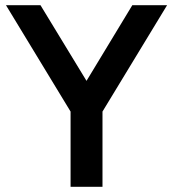

<svg xmlns="http://www.w3.org/2000/svg" viewBox="-20 -720 667 740"><path d="M338 -368H289L490 -700H624L375 -290V0H252V-290L3 -700H136Z"/></svg>

Font: SUSE Thin SemiBold
Style: Regular
Weight: 600
Version: Version 1.000